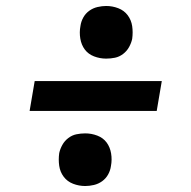

<svg xmlns="http://www.w3.org/2000/svg" viewBox="-20 -661 640 642"><path d="M335 -465Q314 -465 294.5 -472.5Q275 -480 263.5 -495.5Q252 -511 248.5 -532Q245 -553 249 -574Q251 -589 258.5 -602.5Q266 -616 278.5 -625Q291 -634 306 -637.5Q321 -641 335 -641Q356 -641 375.5 -633.5Q395 -626 407 -610Q419 -594 422 -573.5Q425 -553 422 -531Q419 -517 411.5 -503.5Q404 -490 391.5 -480.5Q379 -471 364.5 -468Q350 -465 335 -465ZM79 -290 96 -390H521L504 -290ZM265 -39Q244 -39 224.5 -46.5Q205 -54 193 -70Q181 -86 178 -106.5Q175 -127 178 -149Q181 -163 188.5 -176.5Q196 -190 208.5 -199.5Q221 -209 235.5 -212Q250 -215 265 -215Q286 -215 305.5 -207.5Q325 -200 336.5 -184.5Q348 -169 351.5 -148Q355 -127 351 -106Q349 -91 341.5 -77.5Q334 -64 321.5 -55Q309 -46 294 -42.5Q279 -39 265 -39Z"/></svg>

Font: Iosevka Slab Extended
Style: Bold Italic
Weight: 700
Width: 7
Italic angle: -9°
Monospace: yes
Designer: Belleve Invis
Foundry: Belleve Invis
Version: Version 11.1.0; ttfautohint (v1.8.3)